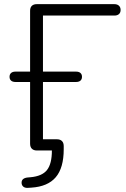

<svg xmlns="http://www.w3.org/2000/svg" viewBox="-20 -725 608 925"><path d="M84 155Q84 133 114 130L126 129Q183 124 206.5 94Q230 64 230 0H158Q142 0 133.5 -8.5Q125 -17 125 -33V-330H55Q41 -330 33.5 -336.5Q26 -343 26 -355Q26 -367 33.5 -373.5Q41 -380 55 -380H125V-673Q125 -689 133.5 -697Q142 -705 157 -705H531Q545 -705 553 -697.5Q561 -690 561 -677Q561 -664 553 -657Q545 -650 531 -650H187V-380H346Q360 -380 367.5 -373.5Q375 -367 375 -355Q375 -343 367.5 -336.5Q360 -330 346 -330H187V-54H254Q270 -54 278.5 -45.5Q287 -37 287 -21V-6Q287 84 248.5 129Q210 174 131 179L115 180Q100 181 92 174Q84 167 84 155Z"/></svg>

Font: SN Pro Light
Style: Regular
Weight: 300
Designer: Tobias Whetton
Foundry: Supernotes
Version: Version 1.002